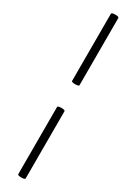

<svg xmlns="http://www.w3.org/2000/svg" viewBox="-241 -747 650 918"><g transform="rotate(30 84.0 -288.0)"><path d="M65 154V-216Q65 -221 75.5 -222.5Q86 -224 96 -222.5Q106 -221 106 -216V154Q106 159 96 160.5Q86 162 75.5 160.5Q65 159 65 154ZM65 -360V-731Q65 -736 75.5 -737.5Q86 -739 96 -737.5Q106 -736 106 -731V-360Q106 -356 96 -354.5Q86 -353 75.5 -354.5Q65 -356 65 -360Z"/></g></svg>

Font: Cormorant Medium
Style: Regular
Weight: 500
Designer: Christian Thalmann (Catharsis Fonts)
Foundry: Catharsis Fonts
Version: Version 4.000